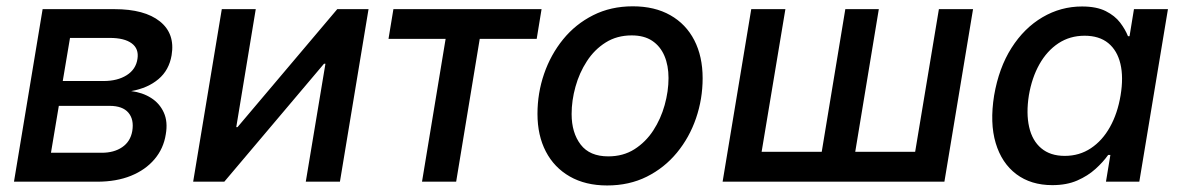

<svg xmlns="http://www.w3.org/2000/svg" viewBox="-20 -564 3669 596"><path d="M23.4 0 112.3 -535.6H335.4Q428.7 -535.6 476.3 -497.6Q523.9 -459.5 512.7 -392.6Q504.9 -346.2 471.9 -318.4Q439 -290.5 387.2 -281.2Q422.4 -276.9 449 -260Q475.6 -243.2 488.5 -214.6Q501.5 -186 494.6 -147Q487.8 -103 459.7 -69.8Q431.6 -36.6 386.5 -18.3Q341.3 0 281.7 0ZM138.2 -89.8H295.9Q334 -89.8 359.4 -107.2Q384.8 -124.5 390.6 -157.2Q396.5 -193.4 378.4 -214.4Q360.4 -235.4 320.3 -235.4H162.6ZM174.8 -312.5H301.3Q344.7 -312.5 373.3 -330.6Q401.9 -348.6 406.7 -381.3Q411.6 -412.6 388.9 -429.4Q366.2 -446.3 320.8 -446.3H197.3Z M1035.2 0H929.2L990.2 -366.2H985.8L676.3 0H579.6L668.5 -535.6H773.9L713.4 -169.4H717.3L1026.9 -535.6H1124Z M1290 0 1363.3 -443.4H1186L1201.2 -535.6H1661.1L1646 -443.4H1469.2L1396 0Z M1864.7 11.7Q1797.4 11.7 1748.8 -16.1Q1700.2 -43.9 1674.3 -93.8Q1648.4 -143.6 1648.4 -210.4Q1648.4 -274.9 1668.9 -334.7Q1689.5 -394.5 1728 -441.9Q1766.6 -489.3 1821.3 -516.8Q1876 -544.4 1944.3 -544.4Q2012.2 -544.4 2060.8 -516.8Q2109.4 -489.3 2135.3 -439Q2161.1 -388.7 2161.1 -321.3Q2161.1 -256.8 2140.6 -197Q2120.1 -137.2 2081.3 -90.1Q2042.5 -43 1987.8 -15.6Q1933.1 11.7 1864.7 11.7ZM1868.2 -78.6Q1914.6 -78.6 1949.5 -100.8Q1984.4 -123 2007.8 -158.9Q2031.2 -194.8 2043.2 -237.8Q2055.2 -280.8 2055.2 -321.8Q2055.2 -360.8 2042.5 -390.6Q2029.8 -420.4 2004.6 -437.3Q1979.5 -454.1 1940.9 -454.1Q1895 -454.1 1860.1 -432.1Q1825.2 -410.2 1801.8 -374Q1778.3 -337.9 1766.4 -294.9Q1754.4 -252 1754.4 -210Q1754.4 -151.9 1782.5 -115.2Q1810.5 -78.6 1868.2 -78.6Z M2312 -535.6H2418L2344.2 -92.8H2530.8L2604 -535.6H2708L2634.8 -92.8H2820.8L2894.5 -535.6H3000.5L2911.6 0H2223.1Z M3246.6 10.7Q3180.2 10.7 3134.8 -23.4Q3089.4 -57.6 3070.8 -119.9Q3052.2 -182.1 3065.9 -267.6Q3080.6 -353.5 3119.9 -415.3Q3159.2 -477.1 3216.1 -510.5Q3272.9 -543.9 3338.9 -543.9Q3383.8 -543.9 3412.4 -529.5Q3440.9 -515.1 3457 -493.9Q3473.1 -472.7 3481.4 -451.7H3486.3L3500 -535.6H3605.5L3516.6 0H3413.1L3426.8 -83H3419.9Q3404.3 -61 3380.6 -39.6Q3356.9 -18.1 3324 -3.7Q3291 10.7 3246.6 10.7ZM3285.2 -80.1Q3330.6 -80.1 3366.2 -103.8Q3401.9 -127.4 3425.5 -169.7Q3449.2 -211.9 3458.5 -268.1Q3467.8 -324.2 3458 -365.7Q3448.2 -407.2 3420.2 -430.2Q3392.1 -453.1 3346.7 -453.1Q3301.3 -453.1 3265.6 -429.7Q3230 -406.2 3206.5 -364.5Q3183.1 -322.8 3173.8 -268.1Q3165 -212.4 3174.6 -169.9Q3184.1 -127.4 3212.2 -103.8Q3240.2 -80.1 3285.2 -80.1Z"/></svg>

Font: Inter 20pt Medium
Style: Italic
Weight: 500
Italic angle: -9.3988°
Version: Version 4.001;git-66647c0bb